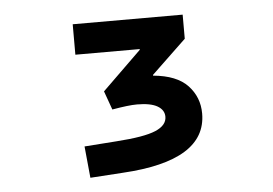

<svg xmlns="http://www.w3.org/2000/svg" viewBox="-37 -758 689 485"><g transform="rotate(-5 307.0 -515.0)"><path d="M163.1 -632.8V-710H441.9V-648.9L354 -564.9V-563Q413.6 -557.6 441.4 -528.1Q469.2 -498.5 469.2 -457Q469.2 -337.4 255.9 -325.2L173.8 -319.8L166 -399.9L247.1 -405.8Q318.4 -410.6 347.2 -422.9Q376 -435.1 376 -457Q376 -474.1 358.9 -484.1Q341.8 -494.1 307.1 -494.1Q286.1 -494.1 244.1 -486.8L227.1 -534.2L326.2 -630.9V-632.8Z"/></g></svg>

Font: IntelOne Mono Bold
Style: Regular
Weight: 700
Designer: Fred Shallcrass
Foundry: Frere-Jones Type LLC
Version: Version 1.200;hotconv 1.1.0;makeotfexe 2.6.0;FJTRelease1.2